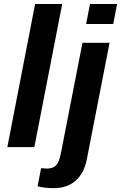

<svg xmlns="http://www.w3.org/2000/svg" viewBox="-20 -745 613 972"><path d="M17.1 0 157.7 -724.6H294.9L153.8 0ZM416 -623.5 435.5 -724.6H572.8L553.2 -623.5ZM251.5 207.5Q205.1 207.5 170.4 198.2L188 106.4L216.3 108.4Q249 108.4 264.4 91.6Q279.8 74.7 288.6 29.3L397.5 -528.3H534.7L419.4 62.5Q405.3 132.8 362.5 170.2Q319.8 207.5 251.5 207.5Z"/></svg>

Font: Liberation Sans
Style: Bold Italic
Weight: 700
Italic angle: -12°
Designer: Steve Matteson
Foundry: Ascender Corporation
Version: Version 2.1.5